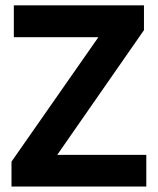

<svg xmlns="http://www.w3.org/2000/svg" viewBox="-20 -685 579 705"><path d="M517.2 -116.3V0H22.2V-91.5L341.3 -548.5H30.8V-665.3H508.6V-574.3L190.1 -116.3Z"/></svg>

Font: Khula
Style: Bold
Weight: 700
Designer: Erin McLaughlin, Steve Matteson
Version: Version 1.000;PS 1.0;hotconv 1.0.72;makeotf.lib2.5.5900; ttf